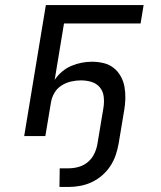

<svg xmlns="http://www.w3.org/2000/svg" viewBox="-20 -540 640 762"><path d="M216 202 217 128H253Q273 128 293.5 122Q314 116 330 102Q346 88 355 68.5Q364 49 367 29L391 -115Q394 -136 391.5 -157Q389 -178 376 -193.5Q363 -209 343 -215Q323 -221 301 -221Q282 -221 262 -216.5Q242 -212 224 -200.5Q206 -189 195.5 -170.5Q185 -152 182 -132L160 0H76L162 -520H550L538 -447H234L197 -223Q209 -241 226 -255.5Q243 -270 263 -278.5Q283 -287 304 -291Q325 -295 345 -295Q369 -295 391.5 -289.5Q414 -284 431 -270.5Q448 -257 459 -237.5Q470 -218 474 -195.5Q478 -173 477.5 -149.5Q477 -126 473 -103L451 29Q447 52 439.5 74.5Q432 97 418.5 118Q405 139 386 155.5Q367 172 345 182.5Q323 193 299 197.5Q275 202 252 202Z"/></svg>

Font: Iosevka Custom Oblique
Style: Regular
Weight: 400
Italic angle: -9°
Designer: Belleve Invis
Foundry: Belleve Invis
Version: Version 27.0.1